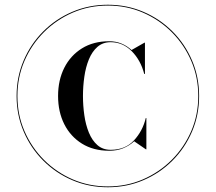

<svg xmlns="http://www.w3.org/2000/svg" viewBox="-20 -780 910 810"><path d="M50 -375Q50 -455 79.8 -524.8Q109.5 -594.5 162.5 -647.5Q215.5 -700.5 285.2 -730.2Q355 -760 435 -760Q515 -760 584.8 -730.2Q654.5 -700.5 707.5 -647.5Q760.5 -594.5 790.2 -524.8Q820 -455 820 -375Q820 -295 790.2 -225.2Q760.5 -155.5 707.5 -102.5Q654.5 -49.5 584.8 -19.8Q515 10 435 10Q355 10 285.2 -19.8Q215.5 -49.5 162.5 -102.5Q109.5 -155.5 79.8 -225.2Q50 -295 50 -375ZM53.5 -375Q53.5 -296 83.2 -227Q113 -158 165.5 -105.5Q218 -53 287 -23.2Q356 6.5 435 6.5Q514 6.5 583 -23.2Q652 -53 704.5 -105.5Q757 -158 786.8 -227Q816.5 -296 816.5 -375Q816.5 -454 786.8 -523Q757 -592 704.5 -644.5Q652 -697 583 -726.8Q514 -756.5 435 -756.5Q356 -756.5 287 -726.8Q218 -697 165.5 -644.5Q113 -592 83.2 -523Q53.5 -454 53.5 -375ZM597.5 -282V-150H595.5L546 -184Q526 -165.5 500 -154.8Q474 -144 441 -144Q374 -144 325.8 -174Q277.5 -204 251.2 -256Q225 -308 225 -375Q225 -442 251.2 -494Q277.5 -546 325.8 -576Q374 -606 441 -606Q469 -606 492.5 -596.2Q516 -586.5 535 -569L589.5 -600H591.5V-468H588.5Q573.5 -526 535.8 -564Q498 -602 447 -602Q413.5 -602 391 -582.2Q368.5 -562.5 355 -529.5Q341.5 -496.5 335.8 -456.2Q330 -416 330 -375Q330 -334 335.8 -293.8Q341.5 -253.5 355 -220.5Q368.5 -187.5 391 -167.8Q413.5 -148 447 -148Q508.5 -148 545.2 -187.8Q582 -227.5 595 -282Z"/></svg>

Font: Bodoni* 48pt
Style: Bold
Weight: 700
Version: Version 2.3